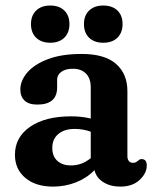

<svg xmlns="http://www.w3.org/2000/svg" viewBox="-20 -663 558 694"><path d="M34 -103.5Q34 -167 88.8 -204.8Q143.5 -242.5 237 -242.5Q275.5 -242.5 308 -234.5V-347.5Q308 -379.5 290.8 -397Q273.5 -414.5 243.5 -414.5Q216.5 -414.5 201.5 -403.2Q186.5 -392 186.5 -375V-347Q186.5 -285 115 -285Q83.5 -285 68.5 -299.8Q53.5 -314.5 53.5 -339.5Q53.5 -371.5 78.8 -401Q104 -430.5 153.2 -449.2Q202.5 -468 275.5 -468Q358.5 -468 399.5 -432Q440.5 -396 440.5 -333.5V-98Q440.5 -88 445.5 -81.2Q450.5 -74.5 461 -74.5Q467.5 -74.5 471.5 -76.8Q475.5 -79 479 -82Q481.5 -84.5 484.5 -86.2Q487.5 -88 491.5 -88Q510.5 -88 510.5 -64.5Q510.5 -37 484.8 -12.8Q459 11.5 415 11.5Q379 11.5 353.5 -4.5Q328 -20.5 321.5 -48Q294 -19.5 254.8 -4Q215.5 11.5 172 11.5Q109 11.5 71.5 -20Q34 -51.5 34 -103.5ZM169 -128.5Q169 -97.5 187.8 -81.2Q206.5 -65 236 -65Q276.5 -65 308 -91.5V-187Q280 -197 250 -197Q213 -197 191 -178.8Q169 -160.5 169 -128.5ZM161.5 -508.5Q129.5 -508.5 110.8 -526.5Q92 -544.5 92 -576Q92 -607 110.8 -625Q129.5 -643 161.5 -643Q194 -643 212.5 -625Q231 -607 231 -576Q231 -545 212.5 -526.8Q194 -508.5 161.5 -508.5ZM353 -508.5Q321 -508.5 302.2 -526.5Q283.5 -544.5 283.5 -576Q283.5 -607 302.2 -625Q321 -643 353 -643Q386 -643 404.5 -625Q423 -607 423 -576Q423 -545 404.5 -526.8Q386 -508.5 353 -508.5Z"/></svg>

Font: Fraunces 72pt S100 SemiBold
Style: Regular
Weight: 600
Version: Version 1.000; ttfautohint (v1.8.3)